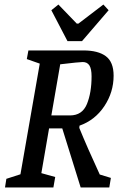

<svg xmlns="http://www.w3.org/2000/svg" viewBox="-20 -825 520 845"><path d="M419 -57 468 -42 461 0H335L254 -260H196L162 -63L223 -46L215 0H2L8 -38L70 -58L155 -545L98 -565L105 -603H347Q412 -603 446 -577.5Q480 -552 480 -492Q480 -419 439 -357.5Q398 -296 330 -272L329 -262Q364 -176 419 -57ZM206 -317H288Q342 -317 362.5 -367Q383 -417 383 -489Q383 -522 373.5 -537Q364 -552 344 -552Q329 -552 245 -542ZM206 -780 237 -805 318 -721H325L435 -805L458 -780L341 -644H277Z"/></svg>

Font: Grenze
Style: Italic
Weight: 400
Italic angle: -10°
Designer: Renata Polastri
Foundry: Omnibus-Type
Version: Version 1.002; ttfautohint (v1.8)